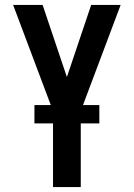

<svg xmlns="http://www.w3.org/2000/svg" viewBox="-20 -755 540 775"><path d="M194 0V-307L33 -735H152L250 -444L348 -735H467L306 -307V0ZM119 -257V-331H381V-257Z"/></svg>

Font: Iosevka Fixed
Style: Bold
Weight: 700
Monospace: yes
Designer: Belleve Invis
Foundry: Belleve Invis
Version: Version 32.3.0